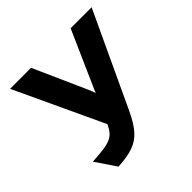

<svg xmlns="http://www.w3.org/2000/svg" viewBox="-181 -863 1038 1038"><g transform="rotate(-45 338.0 -344.0)"><path d="M154 12 75 -105Q127 -108 160.2 -112.5Q193.5 -117 214.2 -126Q235 -135 248.5 -151Q262 -167 274 -192.5L37 -700H197.5L333 -396.5Q337.5 -386.5 341.2 -376.5Q345 -366.5 348.5 -356Q356 -376.5 365.5 -396.5L500 -700H660.5L408.5 -161Q378.5 -96.5 346.8 -60Q315 -23.5 269.8 -7.5Q224.5 8.5 154 12Z"/></g></svg>

Font: Overpass ExtraBold
Style: Regular
Weight: 800
Designer: Delve Withrington, Dave Bailey, Thomas Jockin
Foundry: Delve Fonts LLC
Version: Version 4.000; ttfautohint (v1.8.3)